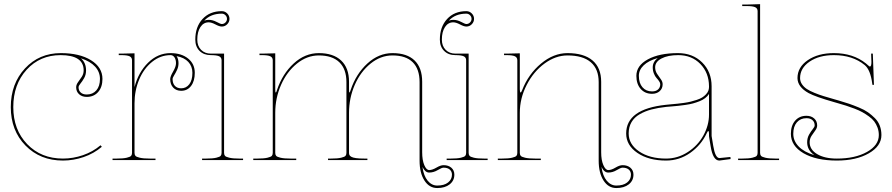

<svg xmlns="http://www.w3.org/2000/svg" viewBox="-20 -782 4356 938"><path d="M375.5 -497.1Q400.4 -475.1 400.4 -438Q400.4 -417 391.1 -400.6Q381.8 -384.3 372.8 -373.5Q363.8 -362.8 363.8 -355.5Q363.8 -339.8 374.3 -330.1Q384.8 -320.3 403.8 -320.3Q433.1 -320.3 450.7 -340.6Q468.3 -360.8 468.3 -396.5Q468.3 -430.7 444.6 -456.5Q420.9 -482.4 375.5 -497.1ZM277.3 -522.5Q368.7 -522.5 424.6 -487.8Q480.5 -453.1 480.5 -396.5Q480.5 -356.4 459.5 -332.5Q438.5 -308.6 403.8 -308.6Q380.9 -308.6 366.5 -321.5Q352.1 -334.5 352.1 -355.5Q352.1 -368.2 361.1 -380.4Q370.1 -392.6 379.4 -406.7Q388.7 -420.9 388.7 -438Q388.7 -512.7 275.9 -512.7Q175.3 -512.7 110.1 -441.2Q44.9 -369.6 44.9 -258.8Q44.9 -148.4 112.8 -77.9Q180.7 -7.3 287.6 -7.3Q336.9 -7.3 385.3 -23.9Q433.6 -40.5 471.2 -72.3L477.5 -64.9Q438.5 -31.7 388.4 -14.6Q338.4 2.4 287.6 2.4Q176.3 2.4 104.5 -71Q32.7 -144.5 32.7 -258.8Q32.7 -373 102.1 -447.8Q171.4 -522.5 277.3 -522.5Z M842.8 -507.8Q852.1 -494.1 852.1 -473.1Q852.1 -456.1 845 -440.7Q837.9 -425.3 830.6 -413.8Q823.2 -402.3 823.2 -395.5Q823.2 -374.5 834.5 -362.5Q845.7 -350.6 865.2 -350.6Q889.6 -350.6 904.8 -370.4Q919.9 -390.1 919.9 -426.3Q919.9 -458 899.9 -479.5Q879.9 -501 842.8 -507.8ZM560.1 -520H572.3L637.2 -521.5V-356.4Q655.8 -428.7 703.4 -475.6Q751 -522.5 813 -522.5Q866.2 -522.5 898.9 -496.1Q931.6 -469.7 931.6 -426.3Q931.6 -386.2 913.6 -362.3Q895.5 -338.4 865.2 -338.4Q840.8 -338.4 826.2 -354Q811.5 -369.6 811.5 -395.5Q811.5 -408.2 825.7 -432.4Q839.8 -456.5 839.8 -473.1Q839.8 -490.7 832.5 -501.7Q825.2 -512.7 813 -512.7Q764.2 -512.7 723.4 -480Q682.6 -447.3 659.9 -393.3Q637.2 -339.4 637.2 -277.3V-35.2Q637.2 -26.4 641.4 -21Q645.5 -15.6 662.8 -11.5Q680.2 -7.3 712.4 -7.3H739.7V0H529.8V-7.3H549.8Q582 -7.3 599.4 -11.5Q616.7 -15.6 620.8 -21Q625 -26.4 625 -35.2V-487.3Q625 -501.5 613 -507.1Q601.1 -512.7 572.3 -512.7H560.1Z M978 -681.2Q988.8 -685.1 999.5 -685.1Q1019 -685.1 1038.3 -674.8Q1057.6 -664.6 1063.5 -664.6Q1073.7 -664.6 1081.3 -672.1Q1088.9 -679.7 1088.9 -689.9Q1088.9 -700.2 1081.3 -707.8Q1073.7 -715.3 1063.5 -715.3Q1009.3 -715.3 978 -681.2ZM1074.7 -520V-35.2Q1074.7 -26.4 1078.9 -21Q1083 -15.6 1100.3 -11.5Q1117.7 -7.3 1149.9 -7.3H1167.5V0H967.3V-7.3H987.3Q1019.5 -7.3 1036.9 -11.5Q1054.2 -15.6 1058.3 -21Q1062.5 -26.4 1062.5 -35.2V-487.3Q1062.5 -501.5 1050.5 -507.1Q1038.6 -512.7 1009.8 -512.7Q975.6 -512.7 954.8 -533.4Q934.1 -554.2 934.1 -588.4Q934.1 -650.9 969.5 -689.2Q1004.9 -727.5 1063.5 -727.5Q1079.1 -727.5 1090.1 -716.3Q1101.1 -705.1 1101.1 -689.9Q1101.1 -674.8 1090.1 -663.6Q1079.1 -652.3 1063.5 -652.3Q1051.8 -652.3 1032.5 -662.6Q1013.2 -672.9 999.5 -672.9Q974.1 -672.9 959 -649.7Q943.8 -626.5 943.8 -588.4Q943.8 -557.6 962.2 -538.8Q980.5 -520 1010.7 -520Z M2043.9 33.7Q2049.8 77.1 2069.3 100.8Q2088.9 124.5 2116.2 124.5Q2149.9 124.5 2168.9 109.6Q2188 94.7 2188 71.3Q2188 55.7 2177.2 46.4Q2166.5 37.1 2147 37.1Q2138.2 37.1 2118.2 49.1Q2098.1 61 2076.7 61Q2057.1 61 2043.9 33.7ZM1247.6 -520H1259.8L1324.7 -521.5V-344.7Q1324.7 -330.1 1327.1 -330.1Q1330.1 -330.1 1333.5 -342.8Q1359.9 -421.4 1414.8 -471.9Q1469.7 -522.5 1537.6 -522.5Q1608.4 -522.5 1646.7 -486.3Q1685.1 -450.2 1685.1 -382.3V-344.7Q1685.1 -330.1 1687.5 -330.1Q1689.5 -330.1 1693.4 -343.3Q1719.7 -421.4 1774.9 -471.9Q1830.1 -522.5 1897.5 -522.5Q1968.3 -522.5 2005.4 -486.6Q2042.5 -450.7 2042.5 -382.3V-38.1Q2042.5 0 2052.7 24.4Q2063 48.8 2076.7 48.8Q2091.8 48.8 2112.1 36.9Q2132.3 24.9 2147 24.9Q2170.9 24.9 2185.3 37.6Q2199.7 50.3 2199.7 71.3Q2199.7 100.6 2176.8 118.7Q2153.8 136.7 2116.2 136.7Q2077.1 136.7 2053.5 99.9Q2029.8 63 2029.8 2.4V-380.9Q2029.8 -444.8 1996.3 -478Q1962.9 -511.2 1897.5 -511.2Q1839.8 -511.2 1790.5 -471.4Q1741.2 -431.6 1713.1 -367.2Q1685.1 -302.7 1685.1 -231V-35.2Q1685.1 -28.8 1687.3 -24.4Q1689.5 -20 1696.5 -15.9Q1703.6 -11.7 1719.5 -9.5Q1735.4 -7.3 1759.8 -7.3H1774.9V0H1582.5V-7.3H1597.2Q1629.4 -7.3 1646.7 -11.5Q1664.1 -15.6 1668.2 -21Q1672.4 -26.4 1672.4 -35.2V-380.9Q1672.4 -444.3 1637.9 -477.8Q1603.5 -511.2 1537.6 -511.2Q1480 -511.2 1430.7 -471.4Q1381.3 -431.6 1353 -367.2Q1324.7 -302.7 1324.7 -231V-35.2Q1324.7 -26.4 1328.9 -21Q1333 -15.6 1350.3 -11.5Q1367.7 -7.3 1399.9 -7.3H1427.2V0H1217.3V-7.3H1237.3Q1269.5 -7.3 1286.9 -11.5Q1304.2 -15.6 1308.3 -21Q1312.5 -26.4 1312.5 -35.2V-487.3Q1312.5 -501.5 1300.5 -507.1Q1288.6 -512.7 1259.8 -512.7H1247.6Z M2172.9 -681.2Q2183.6 -685.1 2194.3 -685.1Q2213.9 -685.1 2233.2 -674.8Q2252.4 -664.6 2258.3 -664.6Q2268.6 -664.6 2276.1 -672.1Q2283.7 -679.7 2283.7 -689.9Q2283.7 -700.2 2276.1 -707.8Q2268.6 -715.3 2258.3 -715.3Q2204.1 -715.3 2172.9 -681.2ZM2269.5 -520V-35.2Q2269.5 -26.4 2273.7 -21Q2277.8 -15.6 2295.2 -11.5Q2312.5 -7.3 2344.7 -7.3H2362.3V0H2162.1V-7.3H2182.1Q2214.4 -7.3 2231.7 -11.5Q2249 -15.6 2253.2 -21Q2257.3 -26.4 2257.3 -35.2V-487.3Q2257.3 -501.5 2245.4 -507.1Q2233.4 -512.7 2204.6 -512.7Q2170.4 -512.7 2149.7 -533.4Q2128.9 -554.2 2128.9 -588.4Q2128.9 -650.9 2164.3 -689.2Q2199.7 -727.5 2258.3 -727.5Q2273.9 -727.5 2284.9 -716.3Q2295.9 -705.1 2295.9 -689.9Q2295.9 -674.8 2284.9 -663.6Q2273.9 -652.3 2258.3 -652.3Q2246.6 -652.3 2227.3 -662.6Q2208 -672.9 2194.3 -672.9Q2168.9 -672.9 2153.8 -649.7Q2138.7 -626.5 2138.7 -588.4Q2138.7 -557.6 2157 -538.8Q2175.3 -520 2205.6 -520Z M2918.5 33.7Q2924.3 77.1 2944.1 100.8Q2963.9 124.5 2991.2 124.5Q3024.9 124.5 3043.7 109.6Q3062.5 94.7 3062.5 71.3Q3062.5 55.7 3051.8 46.4Q3041 37.1 3021.5 37.1Q3012.7 37.1 2992.9 49.1Q2973.1 61 2951.7 61Q2931.6 61 2918.5 33.7ZM2442.4 -520H2454.6L2519.5 -521.5V-345.7Q2519.5 -330.1 2523.4 -330.1Q2526.4 -330.1 2531.2 -342.3Q2561.5 -419.9 2622.8 -471.2Q2684.1 -522.5 2752.4 -522.5Q2832.5 -522.5 2874.8 -486.6Q2917 -450.7 2917 -382.3V-38.1Q2917 0 2927.5 24.4Q2938 48.8 2951.7 48.8Q2966.8 48.8 2986.8 36.9Q3006.8 24.9 3021.5 24.9Q3045.4 24.9 3060.1 37.6Q3074.7 50.3 3074.7 71.3Q3074.7 100.6 3051.8 118.7Q3028.8 136.7 2991.2 136.7Q2952.1 136.7 2928.5 99.9Q2904.8 63 2904.8 2.4V-380.9Q2904.8 -444.8 2866.2 -478Q2827.6 -511.2 2752.4 -511.2Q2694.3 -511.2 2640.4 -471.7Q2586.4 -432.1 2553 -366.9Q2519.5 -301.8 2519.5 -231V-35.2Q2519.5 -26.4 2523.7 -21Q2527.8 -15.6 2545.2 -11.5Q2562.5 -7.3 2594.7 -7.3H2622.1V0H2412.1V-7.3H2432.1Q2464.4 -7.3 2481.7 -11.5Q2499 -15.6 2503.2 -21Q2507.3 -26.4 2507.3 -35.2V-487.3Q2507.3 -501.5 2495.4 -507.1Q2483.4 -512.7 2454.6 -512.7H2442.4Z M3193.4 -498.5Q3148.4 -485.8 3124.8 -463.1Q3101.1 -440.4 3101.1 -411.6Q3101.1 -376 3118.7 -355.7Q3136.2 -335.4 3165.5 -335.4Q3184.6 -335.4 3195.1 -345.2Q3205.6 -355 3205.6 -370.6Q3205.6 -377 3200 -385.3Q3194.3 -393.6 3187.3 -401.1Q3180.2 -408.7 3174.6 -422.6Q3168.9 -436.5 3168.9 -453.1Q3168.9 -479.5 3193.4 -498.5ZM3292 -522.5Q3364.3 -522.5 3410.4 -476.8Q3456.5 -431.2 3456.5 -360.4V-117.7L3464.4 -69.8Q3474.1 -10.3 3494.6 -9.8L3548.3 -15.1L3549.3 -4.9L3494.6 2.4H3494.1Q3462.9 2.4 3451.7 -67.9Q3450.7 -73.2 3448.7 -85.9Q3446.8 -98.6 3445.3 -106.9Q3443.8 -115.2 3443.8 -117.2V-127.9Q3443.8 -141.6 3440.4 -141.6Q3437 -141.6 3432.6 -130.9Q3405.3 -72.8 3352.1 -35.2Q3298.8 2.4 3233.9 2.4Q3148.9 2.4 3094 -34.9Q3039.1 -72.3 3039.1 -129.9Q3039.1 -249.5 3233.4 -270Q3239.3 -270.5 3258.8 -272.5Q3278.3 -274.4 3289.8 -275.4Q3301.3 -276.4 3321.3 -279.3Q3341.3 -282.2 3354.2 -285.4Q3367.2 -288.6 3383.5 -293.9Q3399.9 -299.3 3410.2 -305.7Q3420.4 -312 3429.2 -321.3Q3438 -330.6 3441.4 -341.3Q3443.8 -350.1 3443.8 -357.4V-360.4Q3443.4 -426.3 3401.4 -469.5Q3359.4 -512.7 3293.5 -512.7Q3242.7 -512.7 3211.7 -496.3Q3180.7 -480 3180.7 -453.1Q3180.7 -436 3189.7 -421.9Q3198.7 -407.7 3208 -395.5Q3217.3 -383.3 3217.3 -370.6Q3217.3 -349.6 3202.9 -336.7Q3188.5 -323.7 3165.5 -323.7Q3130.9 -323.7 3109.9 -347.7Q3088.9 -371.6 3088.9 -411.6Q3088.9 -461.4 3144.8 -491.9Q3200.7 -522.5 3292 -522.5ZM3443.8 -323.2Q3437 -312 3425 -302.7Q3413.1 -293.5 3396.7 -287.1Q3380.4 -280.8 3365.2 -276.6Q3350.1 -272.5 3328.9 -269.5Q3307.6 -266.6 3294.7 -265.1Q3281.7 -263.7 3261 -262Q3240.2 -260.3 3234.4 -259.8Q3193.8 -255.4 3162.6 -247.1Q3131.3 -238.8 3105.2 -223.9Q3079.1 -209 3065.2 -185.3Q3051.3 -161.6 3051.3 -129.9Q3051.3 -76.7 3102.8 -42Q3154.3 -7.3 3233.9 -7.3Q3291 -7.3 3340.1 -39.1Q3389.2 -70.8 3416.5 -120.4Q3443.8 -169.9 3443.8 -222.7Z M3693.4 -35.2Q3693.4 -26.4 3697.5 -21Q3701.7 -15.6 3719 -11.5Q3736.3 -7.3 3768.6 -7.3H3786.1V0H3585.9V-7.3H3606Q3638.2 -7.3 3655.5 -11.5Q3672.9 -15.6 3677 -21Q3681.2 -26.4 3681.2 -35.2V-727.5Q3681.2 -741.2 3669.4 -746.8Q3657.7 -752.4 3628.4 -752.4H3606V-759.8H3628.4L3693.4 -761.7Z M3958.5 -23.9Q3923.3 -48.8 3923.3 -86.9Q3923.3 -107.9 3932.6 -124.3Q3941.9 -140.6 3950.9 -151.4Q3960 -162.1 3960 -169.4Q3960 -185.1 3949.5 -194.8Q3939 -204.6 3919.9 -204.6Q3890.6 -204.6 3873 -184.3Q3855.5 -164.1 3855.5 -128.4Q3855.5 -93.8 3881.8 -66.4Q3908.2 -39.1 3958.5 -23.9ZM4053.7 -522.5Q4147.5 -522.5 4210.4 -472.2Q4213.9 -469.2 4218.5 -465.1Q4223.1 -460.9 4225.6 -459Q4228 -457 4230 -457Q4237.3 -457 4237.3 -480Q4237.3 -481 4237.1 -484.6Q4236.8 -488.3 4236.6 -498.3Q4236.3 -508.3 4235.8 -520H4244.1L4249.5 -370.1Q4249.5 -366.7 4245.6 -366.7Q4241.7 -366.7 4241.7 -370.1L4241.2 -374Q4232.4 -440.9 4204.6 -463.9Q4145.5 -512.7 4053.7 -512.7Q3981.9 -512.7 3935.3 -481Q3888.7 -449.2 3888.7 -400.4Q3888.7 -384.3 3897.9 -370.6Q3907.2 -356.9 3921.4 -347.4Q3935.5 -337.9 3959 -328.4Q3982.4 -318.8 4003.4 -312.5Q4024.4 -306.2 4054.7 -297.4Q4069.8 -293 4077.1 -291Q4107.4 -282.2 4128.7 -274.9Q4149.9 -267.6 4176.5 -256.6Q4203.1 -245.6 4220.7 -233.2Q4238.3 -220.7 4254.4 -204.6Q4270.5 -188.5 4278.3 -167.5Q4286.1 -146.5 4286.1 -122.1Q4286.1 -68.4 4224.6 -33Q4163.1 2.4 4068.4 2.4Q3967.3 2.4 3905.5 -33.4Q3843.8 -69.3 3843.8 -128.4Q3843.8 -168.5 3864.5 -192.4Q3885.3 -216.3 3919.9 -216.3Q3942.9 -216.3 3957.5 -203.4Q3972.2 -190.4 3972.2 -169.4Q3972.2 -156.7 3962.9 -144.5Q3953.6 -132.3 3944.6 -118.2Q3935.5 -104 3935.5 -86.9Q3935.5 -51.3 3971.9 -29.3Q4008.3 -7.3 4068.4 -7.3Q4157.7 -7.3 4215.6 -39.8Q4273.4 -72.3 4273.4 -122.1Q4273.4 -141.6 4267.1 -158.7Q4260.7 -175.8 4251 -188.7Q4241.2 -201.7 4224.6 -213.6Q4208 -225.6 4192.6 -234.1Q4177.2 -242.7 4154.1 -251.5Q4130.9 -260.3 4113.3 -265.9Q4095.7 -271.5 4069.8 -278.8Q4064.9 -280.3 4054.7 -283.2Q3963.9 -309.1 3930.7 -327.1Q3876.5 -356.9 3876 -400.4Q3876 -453.6 3926.3 -488Q3976.6 -522.5 4053.7 -522.5Z"/></svg>

Font: ZnikomitNo24
Style: Thin
Weight: 300
Designer: gluk
Foundry: gluk
Version: Version 0.55